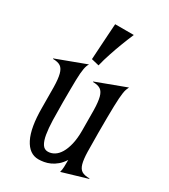

<svg xmlns="http://www.w3.org/2000/svg" viewBox="-185 -787 777 885"><g transform="rotate(30 203.5 -344.0)"><path d="M344.2 -230.5Q344.2 -168.5 345.2 -129.2Q346.2 -89.8 352.5 -67.1Q358.9 -44.4 373 -35.9Q387.2 -27.3 414.1 -27.3V-24.9L281.7 14.2Q285.6 1 286.1 -16.4Q286.6 -33.7 286.6 -52.2Q273.4 -31.7 258.1 -18.8Q242.7 -5.9 226.6 1.5Q210.4 8.8 194.6 11.5Q178.7 14.2 165.5 14.2Q116.7 14.2 89.1 -40Q61.5 -94.2 61.5 -200.7Q61.5 -267.1 60.8 -309.8Q60.1 -352.5 53.7 -377Q47.4 -401.4 33.4 -410.9Q19.5 -420.4 -7.3 -420.4V-422.9L149.4 -481.4Q145.5 -475.1 142.8 -467.8Q140.1 -460.4 138.2 -449.7Q136.2 -439 135 -424.3Q133.8 -409.7 133.3 -388.2Q132.8 -366.7 132.6 -337.9Q132.3 -309.1 132.3 -270.5Q132.3 -218.3 133.5 -175.5Q134.8 -132.8 139.9 -102.3Q145 -71.8 155.8 -54.9Q166.5 -38.1 185.5 -38.1Q203.1 -38.1 219.2 -47.9Q235.4 -57.6 247.6 -77.9Q259.8 -98.1 267.1 -128.7Q274.4 -159.2 274.4 -200.7Q274.4 -267.1 273.7 -309.8Q272.9 -352.5 266.6 -377Q260.3 -401.4 246.3 -410.9Q232.4 -420.4 205.6 -420.4V-422.9L362.3 -481.4Q358.4 -474.1 355.5 -465.8Q352.5 -457.5 350.6 -445.1Q348.6 -432.6 347.4 -415Q346.2 -397.5 345.5 -371.8Q344.7 -346.2 344.5 -311.5Q344.2 -276.9 344.2 -230.5ZM148.9 -509.3Q151.4 -546.9 153.3 -581.5Q155.3 -616.2 157.2 -643.1Q159.2 -674.3 161.1 -702.1H260.3Q246.1 -668.9 232.9 -634.3Q227.1 -619.6 221.2 -602.8Q215.3 -585.9 209.5 -568.6Q203.6 -551.3 198.5 -533.7Q193.4 -516.1 189.5 -499.5Z"/></g></svg>

Font: Smythe
Style: Regular
Weight: 400
Version: Version 1.000